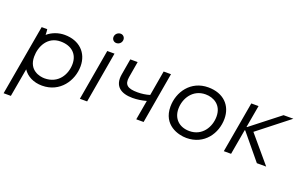

<svg xmlns="http://www.w3.org/2000/svg" viewBox="-101 -1180 2906 1840"><g transform="rotate(20 1351.5 -260.0)"><path d="M10 200H84L135 -89C174 -30 243 6 330 6C513 6 615 -148 615 -295C615 -432 520 -526 370 -526C309 -526 246 -505 197 -463C197 -485 195 -508 193 -520H136ZM329 -68C279 -68 165 -91 165 -230C165 -334 222 -453 355 -453C466 -453 535 -391 535 -289C535 -181 469 -68 329 -68Z M715 0H789L879 -520H805ZM860 -621C888 -621 914 -643 914 -675C914 -700 895 -720 870 -720C841 -720 815 -697 815 -666C815 -641 834 -621 860 -621Z M1185 -180C1231 -180 1279 -187 1325 -200L1290 0H1365L1455 -520H1380L1336 -265C1298 -253 1254 -247 1212 -247C1114 -247 1073 -273 1087 -356L1115 -520H1040L1012 -357C990 -229 1069 -180 1185 -180Z M1801 4C1985 4 2083 -145 2083 -293C2083 -428 1992 -524 1835 -524C1658 -524 1556 -377 1556 -227C1556 -38 1719 4 1801 4ZM1806 -68C1702 -68 1635 -133 1635 -233C1635 -340 1704 -452 1834 -452C1915 -452 2004 -406 2004 -287C2004 -181 1937 -68 1806 -68Z M2183 0H2257L2302 -257H2308L2520 0H2615L2386 -271L2703 -520H2603L2313 -293H2308L2348 -520H2274Z"/></g></svg>

Font: Fixel Display
Style: Italic
Weight: 400
Italic angle: -10°
Designer: AlfaBravo + MacPaw
Foundry: Kyrylo Tkachov, Marchela Mozhyna, Serhii Makarenko, Maria Weinstein, Zakhar Kryvoshyya
Version: Version 1.210;Glyphs 3.2 (3217)